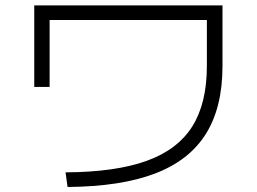

<svg xmlns="http://www.w3.org/2000/svg" viewBox="-20 -706 978 731"><path d="M767.6 -454.1V-629.9H168.9V-375H110.4V-685.5H827.1V-454.1Q827.1 -297.4 763.9 -196.3Q700.7 -95.2 570.3 -45.4Q439.9 4.4 237.3 5.9L229.5 -49.8Q419.4 -50.8 537.6 -93.3Q655.8 -135.7 711.7 -224.1Q767.6 -312.5 767.6 -454.1Z"/></svg>

Font: Pretendard Light
Style: Regular
Weight: 300
Designer: Base glyphs from Inter by Rasmus Andersson; Hangeul glyphs from Noto Sans CJK(Source Han Sans) by Jang Soo-young and Kan
Foundry: Kil Hyung-jin
Version: Version 1.309